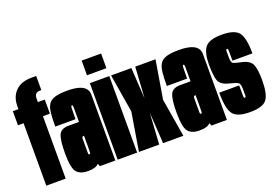

<svg xmlns="http://www.w3.org/2000/svg" viewBox="-106 -1098 2030 1415"><g transform="rotate(-20 909.0 -390.0)"><path d="M50 0V-489.5H6V-600H50V-625.5Q50 -696.5 93.8 -740.8Q137.5 -785 220 -785H256.5V-674.5H246.5Q224 -674.5 213 -662.8Q202 -651 202 -624.5V-600H256.5V-489.5H202V0Z M470.5 0 461.5 -22Q440.5 4.5 378 4.5Q315.5 4.5 288.2 -28.8Q261 -62 261 -178Q261 -282 279.2 -320.5Q297.5 -359 355.5 -359H437V-470.5Q437 -492 429.5 -492Q422.5 -492 421.2 -472.2Q420 -452.5 420 -386.5H261Q261 -450.5 265.5 -493Q270 -535.5 286.2 -560Q302.5 -584.5 337.5 -595Q372.5 -605.5 434 -605.5Q553.5 -605.5 582.5 -554.5Q591.5 -538 591.5 -516Q591.5 -427 591.5 -287V0ZM437 -163.5V-250.5H433Q420 -250.5 420 -233.5V-124.5Q420 -108 428 -108Q435.5 -108 436.2 -119.8Q437 -131.5 437 -163.5Z M610 0V-600H762.5V0ZM610 -777H762.5V-662H610Z M776.5 0 826 -300 776.5 -600H935.5L950.5 -356.5L966 -600H1125L1075 -300L1125 0H966L950.5 -243.5L935.5 0Z M1345.5 0 1336.5 -22Q1315.5 4.5 1253 4.5Q1190.5 4.5 1163.2 -28.8Q1136 -62 1136 -178Q1136 -282 1154.2 -320.5Q1172.5 -359 1230.5 -359H1312V-470.5Q1312 -492 1304.5 -492Q1297.5 -492 1296.2 -472.2Q1295 -452.5 1295 -386.5H1136Q1136 -450.5 1140.5 -493Q1145 -535.5 1161.2 -560Q1177.5 -584.5 1212.5 -595Q1247.5 -605.5 1309 -605.5Q1428.5 -605.5 1457.5 -554.5Q1466.5 -538 1466.5 -516Q1466.5 -427 1466.5 -287V0ZM1312 -163.5V-250.5H1308Q1295 -250.5 1295 -233.5V-124.5Q1295 -108 1303 -108Q1310.5 -108 1311.2 -119.8Q1312 -131.5 1312 -163.5Z M1648 4.5Q1547.5 4.5 1514.8 -38.8Q1482 -82 1482 -208H1638.5Q1638.5 -142.5 1638.8 -125.2Q1639 -108 1647.2 -108Q1655.5 -108 1655.5 -124Q1655.5 -140 1655.5 -170.5Q1655.5 -214.5 1640.8 -224.2Q1626 -234 1577 -246Q1510 -261.5 1495.8 -300.8Q1481.5 -340 1481.5 -428Q1481.5 -521 1513.5 -562.2Q1545.5 -603.5 1645.8 -603.5Q1746 -603.5 1778.5 -560Q1811 -516.5 1811 -396.5H1654.5Q1654.5 -456 1654.2 -474Q1654 -492 1645.8 -492Q1637.5 -492 1637.2 -475.2Q1637 -458.5 1637 -430Q1637 -386.5 1651.8 -379.8Q1666.5 -373 1713.5 -363Q1778.5 -349.5 1794.8 -309.5Q1811 -269.5 1811 -186Q1811 -77.5 1779.5 -36.5Q1748 4.5 1648 4.5Z"/></g></svg>

Font: Anybody UltraCondensed ExtraBold
Style: Regular
Weight: 800
Width: 1
Designer: Tyler Finck
Foundry: Etcetera Type Company
Version: Version 1.010; ttfautohint (v1.8.3) -l 8 -r 50 -G 200 -x 14 